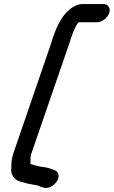

<svg xmlns="http://www.w3.org/2000/svg" viewBox="-20 -742 562 949"><path d="M491 -722H387C372 -722 356 -717 339 -706C291 -676 263 -619 240 -552C237 -541 233 -530 230 -520L47 13C36 45 36 66 36 89C32 111 42 129 54 141C68 156 94 158 118 166L131 168L145 171C148 171 156 173 159 173C167 175 177 179 184 182L194 185C218 194 247 175 260 156C278 129 269 106 251 100L242 96C227 91 215 86 197 84C176 82 154 76 135 70C133 70 131 67 130 66C132 52 130 41 132 26L320 -520C324 -531 328 -542 331 -554C339 -578 347 -597 357 -616C358 -619 366 -629 369 -632H460C484 -632 512 -654 520 -678C528 -702 515 -722 491 -722Z"/></svg>

Font: Electronic
Style: BlkSuIt
Weight: 900
Version: Version 1.011